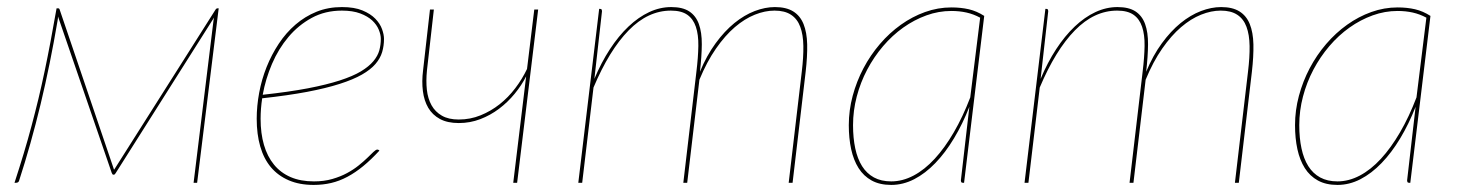

<svg xmlns="http://www.w3.org/2000/svg" viewBox="-20 -517 4129 543"><path d="M302.5 -37Q303.5 -38.5 304.8 -40.2Q306 -42 307.5 -44.5L590 -490.5Q592 -493.5 595 -493.5H598.5L537.5 0H527.5L583.5 -456.5Q584 -459 584.2 -461.8Q584.5 -464.5 585.5 -467.5L307.5 -28Q306.5 -26.5 305.2 -24.8Q304 -23 302 -23H300Q298.5 -23 297.8 -24.8Q297 -26.5 296 -28L144 -470.5Q144 -467.5 143.8 -464.8Q143.5 -462 143 -459.5Q122 -335.5 94.8 -222.2Q67.5 -109 34 -6Q32.5 0 24.5 0H21Q35 -43 47 -82.8Q59 -122.5 69.2 -161Q79.5 -199.5 88.8 -238Q98 -276.5 106.5 -317Q115 -357.5 123.2 -401Q131.5 -444.5 140 -493.5H144Q147.5 -493.5 148.5 -490.5L300 -44.5Z M1066 -407Q1066 -387.5 1060.8 -369.8Q1055.5 -352 1041.8 -336Q1028 -320 1003.5 -306Q979 -292 940.8 -279.8Q902.5 -267.5 848.5 -257.2Q794.5 -247 721.5 -239Q717 -209.5 717 -181Q717 -140 726.5 -107.2Q736 -74.5 754.8 -51.5Q773.5 -28.5 801.8 -16.2Q830 -4 868 -4Q896.5 -4 919.8 -10.8Q943 -17.5 961.5 -27.5Q980 -37.5 994.2 -49Q1008.5 -60.5 1018.8 -70.5Q1029 -80.5 1036 -87.2Q1043 -94 1047 -94Q1050 -94 1052 -92L1053 -91Q1029.5 -65.5 1007.2 -47.2Q985 -29 962.5 -17Q940 -5 916.5 0.5Q893 6 867 6Q827 6 796.8 -7Q766.5 -20 746.2 -44Q726 -68 716 -102.8Q706 -137.5 706 -181Q706 -217 713 -254.8Q720 -292.5 734 -327.5Q748 -362.5 768.5 -393.5Q789 -424.5 815.8 -447.5Q842.5 -470.5 875.2 -483.8Q908 -497 947 -497Q982 -497 1005 -487.5Q1028 -478 1041.5 -464Q1055 -450 1060.5 -434.5Q1066 -419 1066 -407ZM947 -487Q899.5 -487 861.8 -466.5Q824 -446 795.8 -412.5Q767.5 -379 749.2 -336.2Q731 -293.5 723 -249Q797 -257 850.5 -267.2Q904 -277.5 941 -289.5Q978 -301.5 1000.8 -315.2Q1023.5 -329 1036 -344Q1048.5 -359 1052.8 -374.8Q1057 -390.5 1057 -407Q1057 -419 1051.2 -433Q1045.5 -447 1032.8 -459Q1020 -471 998.8 -479Q977.5 -487 947 -487Z M1196 -490H1207L1187.5 -318Q1184.5 -288.5 1187.2 -263.2Q1190 -238 1200.5 -219.2Q1211 -200.5 1229.8 -189.8Q1248.5 -179 1277.5 -179Q1310 -179 1339 -190.8Q1368 -202.5 1392.8 -222Q1417.5 -241.5 1437.2 -267.5Q1457 -293.5 1470.5 -322L1491 -490H1502L1442.5 0H1431.5L1468 -301Q1455 -275.5 1435.5 -251.8Q1416 -228 1391.5 -209.5Q1367 -191 1338.2 -180Q1309.5 -169 1277.5 -169Q1245.5 -169 1224.2 -180.5Q1203 -192 1191.2 -212Q1179.5 -232 1176 -259.2Q1172.5 -286.5 1176.5 -318Z M1615.5 0 1674.5 -492H1676.5Q1680.5 -492 1681.5 -489.8Q1682.5 -487.5 1682.5 -485L1661 -294Q1680.5 -340.5 1705 -378Q1729.5 -415.5 1757.5 -442Q1785.5 -468.5 1816 -482.8Q1846.5 -497 1878.5 -497Q1910.5 -497 1929.2 -484.8Q1948 -472.5 1956.5 -449Q1965 -425.5 1964.8 -391.5Q1964.5 -357.5 1959.5 -314Q1978.5 -360 2003.8 -394.5Q2029 -429 2057 -451.8Q2085 -474.5 2114.5 -485.8Q2144 -497 2171.5 -497Q2203.5 -497 2223.2 -484.8Q2243 -472.5 2252.5 -449Q2262 -425.5 2262.8 -391.5Q2263.5 -357.5 2258.5 -314L2221.5 0H2210.5L2247.5 -314Q2252.5 -355 2252 -387Q2251.5 -419 2243.2 -441.2Q2235 -463.5 2217.2 -475.2Q2199.5 -487 2170.5 -487Q2143.5 -487 2114.8 -475.5Q2086 -464 2058.2 -440.2Q2030.5 -416.5 2004.8 -379.5Q1979 -342.5 1958 -291.5L1923.5 0H1912.5L1949.5 -314Q1954.5 -355 1955 -387Q1955.5 -419 1948 -441.2Q1940.5 -463.5 1923.8 -475.2Q1907 -487 1877.5 -487Q1812.5 -487 1757.8 -431Q1703 -375 1658.5 -269.5L1626.5 0Z M2706.5 0H2703.5Q2699.5 0 2698.5 -2.2Q2697.5 -4.5 2697.5 -7L2721.5 -215Q2702.5 -166.5 2678 -125.8Q2653.5 -85 2625.2 -55.8Q2597 -26.5 2565.5 -10.2Q2534 6 2500.5 6Q2468 6 2445.2 -6.5Q2422.5 -19 2408.2 -41.5Q2394 -64 2387.2 -95Q2380.5 -126 2380.5 -163Q2380.5 -205 2391.5 -246Q2402.5 -287 2422 -324Q2441.5 -361 2468.5 -392.5Q2495.5 -424 2527.8 -447Q2560 -470 2596.2 -483Q2632.5 -496 2670.5 -496Q2697.5 -496 2720 -490.8Q2742.5 -485.5 2763.5 -472ZM2500.5 -4Q2532.5 -4 2563.8 -20.5Q2595 -37 2623.5 -68Q2652 -99 2677.5 -142.8Q2703 -186.5 2724 -241.5L2752 -467Q2733.5 -477 2713.5 -481.5Q2693.5 -486 2670.5 -486Q2634.5 -486 2600 -473.5Q2565.5 -461 2534.5 -439Q2503.5 -417 2477.5 -386.5Q2451.5 -356 2432.5 -320Q2413.5 -284 2403 -244Q2392.5 -204 2392.5 -163Q2392.5 -126.5 2398.8 -97.2Q2405 -68 2418 -47.2Q2431 -26.5 2451.5 -15.2Q2472 -4 2500.5 -4Z M2877.5 0 2936.5 -492H2938.5Q2942.5 -492 2943.5 -489.8Q2944.5 -487.5 2944.5 -485L2923 -294Q2942.5 -340.5 2967 -378Q2991.5 -415.5 3019.5 -442Q3047.5 -468.5 3078 -482.8Q3108.5 -497 3140.5 -497Q3172.5 -497 3191.2 -484.8Q3210 -472.5 3218.5 -449Q3227 -425.5 3226.8 -391.5Q3226.5 -357.5 3221.5 -314Q3240.5 -360 3265.8 -394.5Q3291 -429 3319 -451.8Q3347 -474.5 3376.5 -485.8Q3406 -497 3433.5 -497Q3465.5 -497 3485.2 -484.8Q3505 -472.5 3514.5 -449Q3524 -425.5 3524.8 -391.5Q3525.5 -357.5 3520.5 -314L3483.5 0H3472.5L3509.5 -314Q3514.5 -355 3514 -387Q3513.5 -419 3505.2 -441.2Q3497 -463.5 3479.2 -475.2Q3461.5 -487 3432.5 -487Q3405.5 -487 3376.8 -475.5Q3348 -464 3320.2 -440.2Q3292.5 -416.5 3266.8 -379.5Q3241 -342.5 3220 -291.5L3185.5 0H3174.5L3211.5 -314Q3216.5 -355 3217 -387Q3217.5 -419 3210 -441.2Q3202.5 -463.5 3185.8 -475.2Q3169 -487 3139.5 -487Q3074.5 -487 3019.8 -431Q2965 -375 2920.5 -269.5L2888.5 0Z M3968.5 0H3965.5Q3961.5 0 3960.5 -2.2Q3959.5 -4.5 3959.5 -7L3983.5 -215Q3964.5 -166.5 3940 -125.8Q3915.5 -85 3887.2 -55.8Q3859 -26.5 3827.5 -10.2Q3796 6 3762.5 6Q3730 6 3707.2 -6.5Q3684.5 -19 3670.2 -41.5Q3656 -64 3649.2 -95Q3642.5 -126 3642.5 -163Q3642.5 -205 3653.5 -246Q3664.5 -287 3684 -324Q3703.5 -361 3730.5 -392.5Q3757.5 -424 3789.8 -447Q3822 -470 3858.2 -483Q3894.5 -496 3932.5 -496Q3959.5 -496 3982 -490.8Q4004.5 -485.5 4025.5 -472ZM3762.5 -4Q3794.5 -4 3825.8 -20.5Q3857 -37 3885.5 -68Q3914 -99 3939.5 -142.8Q3965 -186.5 3986 -241.5L4014 -467Q3995.5 -477 3975.5 -481.5Q3955.5 -486 3932.5 -486Q3896.5 -486 3862 -473.5Q3827.5 -461 3796.5 -439Q3765.5 -417 3739.5 -386.5Q3713.5 -356 3694.5 -320Q3675.5 -284 3665 -244Q3654.5 -204 3654.5 -163Q3654.5 -126.5 3660.8 -97.2Q3667 -68 3680 -47.2Q3693 -26.5 3713.5 -15.2Q3734 -4 3762.5 -4Z"/></svg>

Font: Lato Hairline
Style: Italic
Weight: 100
Italic angle: -7°
Designer: Lukasz Dziedzic
Foundry: tyPoland Lukasz Dziedzic
Version: Version 2.007; 2014-02-27